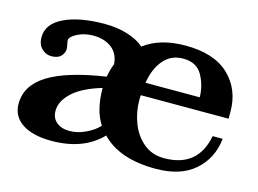

<svg xmlns="http://www.w3.org/2000/svg" viewBox="-73 -606 997 742"><g transform="rotate(15 425.0 -235.0)"><path d="M21 -96Q21 -170 95.5 -216Q170 -262 323 -285Q328 -314 338 -339Q335 -381 306 -403Q277 -425 233 -425Q197 -425 169 -410.5Q141 -396 141 -382Q141 -377 143.5 -366Q146 -355 146 -349Q146 -332 133.5 -319Q121 -306 95 -306Q73 -306 56.5 -322.5Q40 -339 40 -367Q40 -421 101.5 -450.5Q163 -480 264 -480Q313 -480 354 -467.5Q395 -455 422 -432Q485 -480 587 -480Q702 -480 761 -423.5Q820 -367 820 -278V-250H469Q468 -243 468 -230Q468 -184 484.5 -140Q501 -96 535 -67Q569 -38 618 -38Q753 -38 778 -169H818Q810 -90 753.5 -40Q697 10 597 10Q451 10 380 -65Q308 10 180 10Q105 10 63 -18Q21 -46 21 -96ZM691 -301Q690 -349 667.5 -389Q645 -429 591 -429Q543 -429 513 -394Q483 -359 474 -301ZM354 -97Q319 -150 319 -239Q240 -215 203 -180Q166 -145 166 -107Q166 -78 185.5 -61.5Q205 -45 238 -45Q270 -45 302.5 -60.5Q335 -76 354 -97Z"/></g></svg>

Font: Taviraj SemiBold
Style: Regular
Weight: 600
Designer: Katatrad Team
Foundry: CadsonDemak
Version: Version 1.001